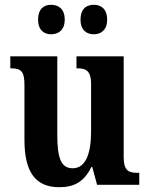

<svg xmlns="http://www.w3.org/2000/svg" viewBox="-20 -771 624 801"><path d="M372 -628C399 -628 427 -644 427 -689C427 -736 399 -751 372 -751C342 -751 316 -736 316 -689C316 -644 342 -628 372 -628ZM193 -628C222 -628 250 -644 250 -689C250 -736 222 -751 193 -751C165 -751 139 -736 139 -689C139 -644 165 -628 193 -628ZM227 10C286 10 330 -10 361 -74H365L385 0H561V-50H554C520 -50 496 -56 496 -115V-536H299V-486H302C336 -486 360 -479 360 -420V-224C360 -131 338 -69 283 -69C232 -69 219 -117 219 -210V-536H23V-486H25C68 -486 82 -474 82 -416V-187C82 -52 129 10 227 10Z"/></svg>

Font: Noto Serif Armenian Condensed
Style: Bold
Weight: 700
Width: 3
Designer: Monotype Design Team
Foundry: Monotype Imaging Inc.
Version: Version 2.008